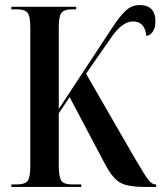

<svg xmlns="http://www.w3.org/2000/svg" viewBox="-20 -741 639 761"><path d="M25 0H302V-10H266Q233 -10 223 -25Q213 -40 213 -86V-292L256 -356L396 -91Q424 -38 453 -19Q482 0 557 0H599V-10H596Q583 -10 569 -27Q555 -44 509 -123L321 -449L422 -594Q465 -656 507 -656Q554 -656 560 -599Q573 -599 584.5 -614Q596 -629 596 -656Q596 -721 533 -721Q502 -721 478 -698.5Q454 -676 426 -633L213 -309V-631Q213 -675 223 -689.5Q233 -704 266 -704H282V-714H25V-704H47Q79 -704 89.5 -690Q100 -676 100 -633V-81Q100 -38 89.5 -24Q79 -10 47 -10H25Z"/></svg>

Font: Noto Serif Display Condensed Semi
Style: Regular
Weight: 600
Width: 3
Designer: Monotype Design Team
Foundry: Monotype Imaging Inc.
Version: Version 1.900